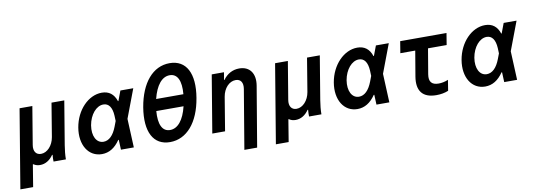

<svg xmlns="http://www.w3.org/2000/svg" viewBox="-66 -1143 4931 1776"><g transform="rotate(-10 2400.0 -255.0)"><path d="M7 200H127L161 -8H166C183 4 203 10 227 10C276 10 319 -16 351 -63H356C354 -41 353 -20 354 0H470C470 -42 475 -86 482 -130L550 -540H430L378 -225C365 -148 312 -90 253 -90C206 -90 181 -127 191 -185L250 -540H130Z M903 -550C777 -550 661 -431 634 -270C607 -110 682 10 808 10C875 10 931 -24 978 -93H983L987 0H1108L1096 -270L1198 -540H1077L1042 -447H1038C1015 -516 970 -550 903 -550ZM966 -220C936 -141 893 -100 842 -100C775 -100 738 -172 754 -270C771 -368 832 -440 899 -440C949 -440 979 -399 983 -320L985 -270Z M1448 10C1605 10 1721 -125 1758 -350C1796 -575 1725 -710 1568 -710C1411 -710 1296 -575 1258 -350C1221 -125 1291 10 1448 10ZM1467 -100C1394 -100 1361 -170 1371 -295H1627C1597 -170 1540 -100 1467 -100ZM1550 -600C1623 -600 1656 -530 1645 -405H1389C1420 -530 1477 -600 1550 -600Z M1845 0H1965L2017 -315C2030 -394 2083 -450 2143 -450C2191 -450 2214 -414 2204 -355L2111 200H2231L2326 -365C2345 -477 2293 -550 2194 -550C2132 -550 2079 -521 2042 -469H2038L2050 -540H1935Z M2407 200H2527L2561 -8H2566C2583 4 2603 10 2627 10C2676 10 2719 -16 2751 -63H2756C2754 -41 2753 -20 2754 0H2870C2870 -42 2875 -86 2882 -130L2950 -540H2830L2778 -225C2765 -148 2712 -90 2653 -90C2606 -90 2581 -127 2591 -185L2650 -540H2530Z M3303 -550C3177 -550 3061 -431 3034 -270C3007 -110 3082 10 3208 10C3275 10 3331 -24 3378 -93H3383L3387 0H3508L3496 -270L3598 -540H3477L3442 -447H3438C3415 -516 3370 -550 3303 -550ZM3366 -220C3336 -141 3293 -100 3242 -100C3175 -100 3138 -172 3154 -270C3171 -368 3232 -440 3299 -440C3349 -440 3379 -399 3383 -320L3385 -270Z M3907 -193 3947 -430H4122L4140 -540H3705L3687 -430H3827L3787 -193C3765 -60 3821 10 3949 10C3990 10 4030 3 4062 -11L4078 -111C4047 -98 4016 -92 3988 -92C3922 -92 3896 -125 3907 -193Z M4503 -550C4377 -550 4261 -431 4234 -270C4207 -110 4282 10 4408 10C4475 10 4531 -24 4578 -93H4583L4587 0H4708L4696 -270L4798 -540H4677L4642 -447H4638C4615 -516 4570 -550 4503 -550ZM4566 -220C4536 -141 4493 -100 4442 -100C4375 -100 4338 -172 4354 -270C4371 -368 4432 -440 4499 -440C4549 -440 4579 -399 4583 -320L4585 -270Z"/></g></svg>

Font: CommitMono
Style: Bold Italic
Weight: 700
Monospace: yes
Designer: Eigil Nikolajsen
Foundry: Eigil Nikolajsen
Version: Version 1.143